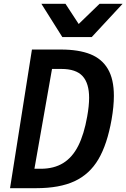

<svg xmlns="http://www.w3.org/2000/svg" viewBox="-20 -984 661 1004"><path d="M147 -725H298Q391 -725 452 -700.8Q513 -676.5 544.2 -623.2Q575.5 -570 575.5 -482.5Q575.5 -428 563.5 -359Q540.5 -229 494.5 -151Q448.5 -73 370 -36.5Q291.5 0 169.5 0H32.5ZM436 -375Q446 -431 446 -472.5Q446 -548.5 411.8 -586Q377.5 -623.5 301 -623.5H252L160 -101.5H193Q262 -101.5 310.2 -131.2Q358.5 -161 389 -221.2Q419.5 -281.5 436 -375ZM196.5 -964H322.5L391.5 -858.5L500.5 -964H621L459.5 -790H306Z"/></svg>

Font: JuliaMono SemiBoldItalic
Style: Regular
Weight: 600
Italic angle: -9°
Monospace: yes
Designer: cormullion
Foundry: corm
Version: Version 0.049; ttfautohint (v1.8.4)